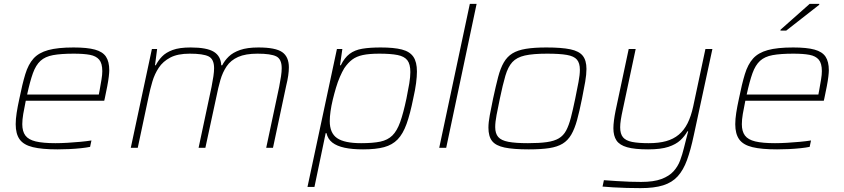

<svg xmlns="http://www.w3.org/2000/svg" viewBox="-20 -763 4356 991"><path d="M277 8Q197 8 149.5 -3.5Q102 -15 81.5 -43.5Q61 -72 61 -122Q61 -148 66 -180.5Q71 -213 80 -254Q95 -329 110.5 -380Q126 -431 153 -461Q180 -491 229 -504.5Q278 -518 360 -518Q430 -518 470 -507Q510 -496 527 -470.5Q544 -445 544 -400Q544 -389 541.5 -367.5Q539 -346 533.5 -317.5Q528 -289 521 -256L518 -243H113Q105 -205 100 -175Q95 -145 95 -122Q95 -85 111 -63.5Q127 -42 164.5 -33Q202 -24 266 -24Q295 -24 328.5 -26Q362 -28 394.5 -31Q427 -34 452 -38L445 -5Q426 -1 397.5 2Q369 5 338 6.5Q307 8 277 8ZM120 -275H490L494 -296Q500 -330 504 -353.5Q508 -377 508 -396Q508 -436 492 -455Q476 -474 444 -480Q412 -486 361 -486Q295 -486 254 -478.5Q213 -471 189 -449Q165 -427 150 -385.5Q135 -344 120 -275Z M655 0 764 -510H791L780 -426H784Q796 -450 816 -471Q836 -492 871 -505Q906 -518 964 -518Q1048 -518 1084 -495.5Q1120 -473 1122 -426H1127Q1139 -450 1160.5 -471Q1182 -492 1219 -505Q1256 -518 1314 -518Q1402 -518 1436.5 -494Q1471 -470 1471 -415Q1471 -396 1467.5 -372Q1464 -348 1457 -320L1389 0H1354L1421 -315Q1427 -346 1430.5 -369.5Q1434 -393 1434 -411Q1434 -458 1406 -472Q1378 -486 1309 -486Q1247 -486 1209 -469Q1171 -452 1150 -421Q1129 -390 1117.5 -350Q1106 -310 1097 -264L1040 0H1005L1072 -315Q1078 -346 1081.5 -369.5Q1085 -393 1085 -411Q1085 -458 1056.5 -472Q1028 -486 959 -486Q897 -486 859 -466Q821 -446 799.5 -413.5Q778 -381 766.5 -342Q755 -303 747 -264L691 0Z M1567 202 1719 -510H1747L1735 -426H1739Q1758 -465 1784.5 -485Q1811 -505 1850 -511.5Q1889 -518 1945 -518Q2013 -518 2054 -507.5Q2095 -497 2113.5 -470Q2132 -443 2132 -394Q2132 -368 2127.5 -333.5Q2123 -299 2113 -255Q2097 -175 2078.5 -123.5Q2060 -72 2032.5 -43.5Q2005 -15 1962.5 -3.5Q1920 8 1854 8Q1798 8 1758.5 -0.5Q1719 -9 1695.5 -27Q1672 -45 1665 -76H1661L1603 202ZM1844 -24Q1905 -24 1943 -32Q1981 -40 2005 -63.5Q2029 -87 2045.5 -133Q2062 -179 2078 -255Q2087 -299 2092.5 -332.5Q2098 -366 2098 -391Q2098 -432 2082.5 -452Q2067 -472 2032 -479Q1997 -486 1938 -486Q1886 -486 1853 -479Q1820 -472 1798 -455.5Q1776 -439 1757 -411Q1746 -393 1734.5 -366.5Q1723 -340 1714 -309.5Q1705 -279 1697.5 -248Q1690 -217 1686 -188Q1682 -159 1682 -138Q1682 -76 1720 -50Q1758 -24 1844 -24Z M2247 0 2405 -743H2440L2283 0Z M2709 8Q2630 8 2584.5 -1.5Q2539 -11 2520 -35Q2501 -59 2501 -104Q2501 -131 2508 -168.5Q2515 -206 2525 -254Q2539 -319 2551 -365Q2563 -411 2580.5 -441Q2598 -471 2625 -487.5Q2652 -504 2694.5 -511Q2737 -518 2800 -518Q2879 -518 2924 -508.5Q2969 -499 2988 -475Q3007 -451 3007 -407Q3007 -379 3000.5 -341Q2994 -303 2984 -254Q2971 -189 2958.5 -143.5Q2946 -98 2928.5 -68Q2911 -38 2884 -21.5Q2857 -5 2815 1.5Q2773 8 2709 8ZM2705 -24Q2764 -24 2802.5 -29.5Q2841 -35 2864.5 -49Q2888 -63 2902 -89Q2916 -115 2926.5 -155.5Q2937 -196 2949 -254Q2959 -303 2966 -340Q2973 -377 2973 -403Q2973 -437 2958 -455Q2943 -473 2906 -479.5Q2869 -486 2804 -486Q2731 -486 2689 -476.5Q2647 -467 2624.5 -442.5Q2602 -418 2588.5 -372Q2575 -326 2560 -254Q2550 -206 2543 -169.5Q2536 -133 2536 -107Q2536 -74 2551.5 -56Q2567 -38 2604 -31Q2641 -24 2705 -24Z M3286 208Q3252 208 3215 207Q3178 206 3145 204Q3112 202 3090 200L3097 167Q3127 169 3162 171.5Q3197 174 3231 175Q3265 176 3289 176Q3354 176 3394 161Q3434 146 3456.5 121Q3479 96 3490.5 65Q3502 34 3510 1Q3515 -21 3521 -42.5Q3527 -64 3532 -85H3528Q3514 -60 3491.5 -39Q3469 -18 3430 -5Q3391 8 3325 8Q3256 8 3217 -3Q3178 -14 3162 -38Q3146 -62 3146 -101Q3146 -119 3149 -142Q3152 -165 3157 -190L3225 -510H3261L3194 -195Q3188 -168 3184.5 -145.5Q3181 -123 3181 -106Q3181 -72 3195.5 -54.5Q3210 -37 3242.5 -30.5Q3275 -24 3328 -24Q3380 -24 3418 -34.5Q3456 -45 3483.5 -68Q3511 -91 3529 -127Q3547 -163 3558 -214L3621 -510H3657L3561 -65Q3545 11 3526 63Q3507 115 3478 147Q3449 179 3403 193.5Q3357 208 3286 208Z M3991 8Q3911 8 3863.5 -3.5Q3816 -15 3795.5 -43.5Q3775 -72 3775 -122Q3775 -148 3780 -180.5Q3785 -213 3794 -254Q3809 -329 3824.5 -380Q3840 -431 3867 -461Q3894 -491 3943 -504.5Q3992 -518 4074 -518Q4144 -518 4184 -507Q4224 -496 4241 -470.5Q4258 -445 4258 -400Q4258 -389 4255.5 -367.5Q4253 -346 4247.5 -317.5Q4242 -289 4235 -256L4232 -243H3827Q3819 -205 3814 -175Q3809 -145 3809 -122Q3809 -85 3825 -63.5Q3841 -42 3878.5 -33Q3916 -24 3980 -24Q4009 -24 4042.5 -26Q4076 -28 4108.5 -31Q4141 -34 4166 -38L4159 -5Q4140 -1 4111.5 2Q4083 5 4052 6.5Q4021 8 3991 8ZM3834 -275H4204L4208 -296Q4214 -330 4218 -353.5Q4222 -377 4222 -396Q4222 -436 4206 -455Q4190 -474 4158 -480Q4126 -486 4075 -486Q4009 -486 3968 -478.5Q3927 -471 3903 -449Q3879 -427 3864 -385.5Q3849 -344 3834 -275ZM4008 -605 4009 -610 4159 -743H4209L4208 -738L4038 -605Z"/></svg>

Font: Saira SemiExpanded Thin
Style: Italic
Weight: 250
Width: 6
Italic angle: -12°
Designer: Hector Gatti with collaboration of the Omnibus-Type team
Foundry: Omnibus-Type
Version: Version 1.101